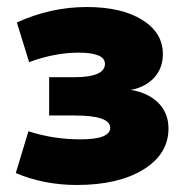

<svg xmlns="http://www.w3.org/2000/svg" viewBox="-20 -520 530 547"><path d="M199 7Q105 7 25 -27L61 -146Q132 -123 209 -123Q294 -123 294 -156Q294 -191 192 -191H120V-300H190Q279 -300 279 -338Q279 -370 204 -370Q136 -370 63 -343L28 -456Q125 -500 227 -500Q326 -500 385 -463.5Q444 -427 444 -366Q444 -326 419.5 -299Q395 -272 353 -264Q404 -255 432 -226Q460 -197 460 -154Q460 -81 388.5 -37Q317 7 199 7Z"/></svg>

Font: Cantarell Extra Bold
Style: Regular
Weight: 800
Designer: Dave Crossland, Nikolaus Waxweiler, Florian Fecher, Jacques Le Bailly, Eben Sorkin, Alexei Vanyashin, Alexios Zavras, Em
Version: Version 0.303